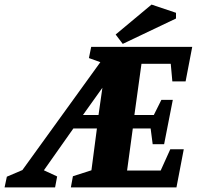

<svg xmlns="http://www.w3.org/2000/svg" viewBox="-133 -820 861 840"><path d="M-113 0 -103 -47 -35 -76 306 -548 256 -566 266 -615H708L679 -464H621L614 -541H486L455 -317H540L573 -383H623L585 -189H535L526 -258H448L423 -74H570L612 -167H671L639 0H177L186 -49L267 -75L291 -258H188L59 -75L117 -48L108 0ZM230 -317H298L315 -436ZM404 -628 373 -669 530 -800 637 -764V-739Z"/></svg>

Font: Manuale ExtraBold
Style: Italic
Weight: 800
Italic angle: -11°
Designer: Eduardo Tunni / Pablo Cosgaya
Foundry: Eduardo Tunni / Pablo Cosgaya
Version: Version 1.002